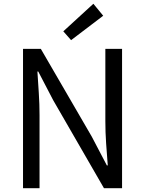

<svg xmlns="http://www.w3.org/2000/svg" viewBox="-20 -990 763 1010"><path d="M101.1 0V-732.9H194.8L462.9 -271L542 -120.1H546.9Q542.5 -174.8 538.3 -234.9Q534.2 -294.9 534.2 -352.1V-732.9H622.1V0H526.9L259.8 -462.9L181.2 -613.8H176.8Q180.2 -558.6 184.1 -500.7Q188 -442.9 188 -384.8V0ZM354 -778.8 313 -825.2 471.2 -970.2 522.9 -907.2Z"/></svg>

Font: Source Han Sans CN
Style: Regular
Weight: 400
Designer: Ryoko NISHIZUKA  (kana, bopomofo & ideographs); Paul D. Hunt (Latin, Greek & Cyrillic); Sandoll Communications , Soo-you
Foundry: Adobe
Version: Version 2.004;hotconv 1.0.118;makeotfexe 2.5.65603